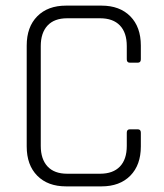

<svg xmlns="http://www.w3.org/2000/svg" viewBox="-20 -663 582 683"><path d="M341 0H215Q150 0 112.5 -38Q75 -76 75 -142V-501Q75 -567 112.5 -605Q150 -643 215 -643H341Q406 -643 443.5 -605Q481 -567 481 -501V-452Q481 -440 470 -440H442Q431 -440 431 -452V-499Q431 -547 406.5 -572.5Q382 -598 336 -598H219Q173 -598 149 -572Q125 -546 125 -499V-144Q125 -97 149 -71Q173 -45 219 -45H336Q382 -45 406.5 -70.5Q431 -96 431 -144V-191Q431 -203 442 -203H470Q481 -203 481 -191V-142Q481 -76 443.5 -38Q406 0 341 0Z"/></svg>

Font: Rajdhani
Style: Regular
Weight: 400
Designer: Satya Rajpurohit, Jyotish Sonowal
Foundry: Indian Type Foundry
Version: Version 1.201 February 1, 2022